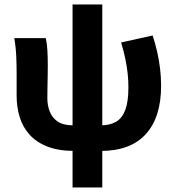

<svg xmlns="http://www.w3.org/2000/svg" viewBox="-20 -668 792 865"><path d="M317.2 12Q243.4 12 193.2 -7.9Q142.9 -27.7 112.3 -62.4Q81.6 -97.1 68.3 -141.9Q54.9 -186.7 54.9 -237.4V-343.5Q54.9 -373.3 53.2 -414.3Q51.5 -455.2 44.3 -496.1H186.4Q191.9 -471.1 193.6 -439.9Q195.3 -408.6 195.3 -373.6Q195.3 -353.2 194.8 -325.7Q194.3 -298.2 193.8 -271.1Q193.3 -244 193.3 -225.2Q193.3 -193.5 204.1 -165.6Q214.8 -137.6 239.9 -120.5Q265.1 -103.3 309.3 -103.3ZM433.7 12 434.1 -103.3Q475 -103.3 502.7 -119.3Q530.4 -135.3 544.4 -172.7Q558.5 -210.1 558.5 -274Q558.5 -304.2 555.3 -335.4Q552.1 -366.6 545 -401.3Q537.9 -436 525.7 -476.7L667.7 -508.1Q679.8 -471.5 688.2 -434.1Q696.7 -396.7 701.2 -358.6Q705.8 -320.4 705.8 -281.2Q705.8 -139.4 636.8 -63.7Q567.8 12 433.7 12ZM306.9 176.7V-647.9H440.8V176.7Z"/></svg>

Font: Source Sans 3 VF
Style: Regular
Weight: 200
Designer: Paul D. Hunt
Foundry: Adobe
Version: Version 3.046;hotconv 1.0.118;makeotfexe 2.5.65603